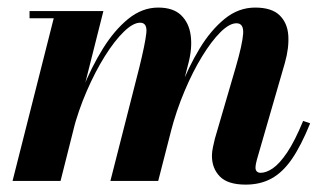

<svg xmlns="http://www.w3.org/2000/svg" viewBox="-20 -490 876 520"><path d="M645.5 10Q597 10 575.5 -12Q554 -34 554 -68Q554 -79 556.8 -91.8Q559.5 -104.5 562 -114.5L618.5 -308Q636.5 -370 638.5 -398.5Q640.5 -427 620.5 -427Q601.5 -427 577.2 -403Q553 -379 527.5 -337.5Q502 -296 479.8 -243.2Q457.5 -190.5 442.5 -133H430.5Q445.5 -190.5 468 -249.8Q490.5 -309 520.8 -358.8Q551 -408.5 588.5 -439Q626 -469.5 671 -469.5Q715.5 -469.5 737 -448.8Q758.5 -428 760.8 -394Q763 -360 751.5 -319.5L676 -58.5Q674.5 -53 673.2 -46.8Q672 -40.5 672 -35.5Q672 -29.5 675.5 -25.8Q679 -22 686 -22Q701 -22 719 -34.2Q737 -46.5 757.8 -77.2Q778.5 -108 801 -162.5L820 -156Q795.5 -95.5 770.5 -59.2Q745.5 -23 715.2 -6.5Q685 10 645.5 10ZM14 0 125.5 -440.5H60V-460H260L144 0ZM279 0 357.5 -308Q373 -371 376.2 -399.8Q379.5 -428.5 359.5 -428.5Q340.5 -428.5 315.5 -404.2Q290.5 -380 264.2 -338.2Q238 -296.5 215 -243.5Q192 -190.5 177 -133H165Q180 -190 203.8 -249Q227.5 -308 258.5 -358Q289.5 -408 327.2 -438.8Q365 -469.5 408.5 -469.5Q449 -469.5 470.5 -448.8Q492 -428 496.5 -394Q501 -360 490.5 -319.5L408.5 0Z"/></svg>

Font: Bodoni Moda 11pt
Style: Bold Italic
Weight: 700
Italic angle: -13°
Designer: Owen Earl
Foundry: indestructible type
Version: Version 2.004